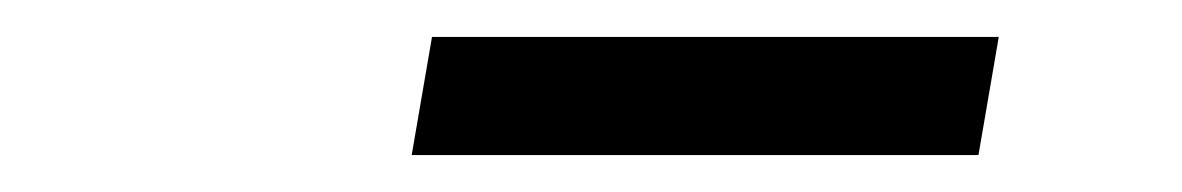

<svg xmlns="http://www.w3.org/2000/svg" viewBox="-20 -641 640 104"><path d="M214 -621H521L510 -557H203Z"/></svg>

Font: KoHo Medium
Style: Italic
Weight: 500
Italic angle: -10°
Designer: Cadson Demak & Katatrad Team
Foundry: Cadson Demak Co.,Ltd.
Version: Version 1.000